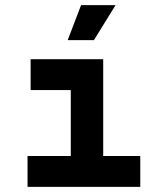

<svg xmlns="http://www.w3.org/2000/svg" viewBox="-20 -726 652 746"><path d="M87 0V-120H255V-376H99V-496H381V-120H525V0ZM243 -570 295 -706H429L345 -570Z"/></svg>

Font: Space Mono
Style: Bold
Weight: 700
Monospace: yes
Designer: Colophon Foundry + Benjamin Critton
Foundry: Colophon Foundry & Benjamin Critton
Version: Version 1.003; ttfautohint (v1.8.4.7-5d5b)